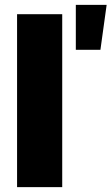

<svg xmlns="http://www.w3.org/2000/svg" viewBox="-20 -765 456 785"><path d="M234.4 -707H49.8V0H234.4ZM290 -561.5H390.6L416 -745.1H290Z"/></svg>

Font: Pretendard Black
Style: Regular
Weight: 900
Designer: Base glyphs from Inter by Rasmus Andersson; Hangeul glyphs from Noto Sans CJK(Source Han Sans) by Jang Soo-young and Kan
Foundry: Kil Hyung-jin
Version: Version 1.309;Glyphs 3.2 (3225)